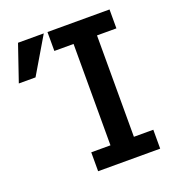

<svg xmlns="http://www.w3.org/2000/svg" viewBox="-125 -776 804 876"><g transform="rotate(-20 277.5 -338.0)"><path d="M503.9 0H202.6V-91.8H295.9V-584H202.6V-675.8H503.9V-584H409.7V-91.8H503.9ZM184.6 -675.8 80.6 -500H-0.5L59.6 -675.8Z"/></g></svg>

Font: Lorenzo Sans Medium
Style: Regular
Weight: 500
Foundry: Intel Corporation
Version: Version 1.00; ttfautohint (v1.5)